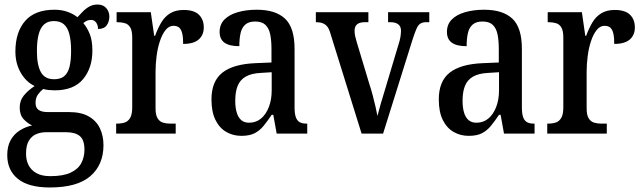

<svg xmlns="http://www.w3.org/2000/svg" viewBox="-20 -590 2837 848"><path d="M200 238Q106 238 59 200Q12 162 12 95Q12 56 27 29Q42 2 67.5 -14Q93 -30 122 -36Q102 -45 84.5 -63.5Q67 -82 67 -115Q67 -146 85.5 -168.5Q104 -191 133 -210Q95 -228 71.5 -269Q48 -310 48 -362Q48 -448 91 -497.5Q134 -547 221 -547Q253 -547 279 -537.5Q305 -528 322 -514Q332 -524 344.5 -537.5Q357 -551 373.5 -560.5Q390 -570 410 -570Q436 -570 449.5 -554Q463 -538 463 -517Q463 -495 451.5 -478.5Q440 -462 413 -462Q413 -479 404.5 -490.5Q396 -502 383 -502Q372 -502 364 -498.5Q356 -495 348 -488Q365 -468 376.5 -439.5Q388 -411 388 -366Q388 -290 347 -240.5Q306 -191 221 -191Q210 -191 195 -192.5Q180 -194 171 -197Q159 -188 148 -173Q137 -158 137 -136Q137 -114 150.5 -104.5Q164 -95 191 -95H285Q339 -95 372.5 -75.5Q406 -56 421.5 -23Q437 10 437 51Q437 138 379 188Q321 238 200 238ZM202 188Q259 188 292 172.5Q325 157 339 130.5Q353 104 353 71Q353 28 332.5 11Q312 -6 273 -6H182Q161 -6 141 2Q121 10 108 30.5Q95 51 95 89Q95 118 106.5 140Q118 162 141.5 175Q165 188 202 188ZM219 -240Q247 -240 263.5 -253.5Q280 -267 287 -295Q294 -323 294 -365Q294 -409 286.5 -438.5Q279 -468 262.5 -482.5Q246 -497 218 -497Q191 -497 174.5 -482Q158 -467 150.5 -437.5Q143 -408 143 -364Q143 -303 160.5 -271.5Q178 -240 219 -240Z M493 0V-44H496Q516 -44 531 -49Q546 -54 555 -69.5Q564 -85 564 -116V-424Q564 -454 555.5 -468.5Q547 -483 532 -487.5Q517 -492 498 -492H495V-536H646L661 -432H665Q677 -465 692.5 -491Q708 -517 732 -531.5Q756 -546 791 -546Q837 -546 858.5 -525Q880 -504 880 -469Q880 -435 857.5 -415.5Q835 -396 789 -396Q789 -424 785 -441.5Q781 -459 772 -467.5Q763 -476 746 -476Q726 -476 711 -457Q696 -438 686 -407.5Q676 -377 671.5 -341.5Q667 -306 667 -274V-111Q667 -82 676 -67.5Q685 -53 699.5 -48.5Q714 -44 732 -44H756V0Z M1046 10Q1009 10 979 -7.5Q949 -25 931.5 -60.5Q914 -96 914 -151Q914 -231 962 -269Q1010 -307 1108 -311L1179 -314V-373Q1179 -411 1173.5 -438Q1168 -465 1152.5 -480Q1137 -495 1107 -495Q1079 -495 1063.5 -481.5Q1048 -468 1042.5 -443.5Q1037 -419 1037 -386Q993 -386 971.5 -401.5Q950 -417 950 -449Q950 -482 971 -503.5Q992 -525 1029.5 -536Q1067 -547 1114 -547Q1197 -547 1239 -507.5Q1281 -468 1281 -374V-116Q1281 -88 1286.5 -72.5Q1292 -57 1303.5 -50.5Q1315 -44 1334 -44H1337V0H1202L1187 -83H1180Q1162 -56 1144.5 -34.5Q1127 -13 1104.5 -1.5Q1082 10 1046 10ZM1080 -48Q1111 -48 1133 -66.5Q1155 -85 1167.5 -117.5Q1180 -150 1180 -191V-271L1132 -268Q1090 -266 1065 -251.5Q1040 -237 1029.5 -210.5Q1019 -184 1019 -145Q1019 -115 1025.5 -93Q1032 -71 1045.5 -59.5Q1059 -48 1080 -48Z M1440 -440Q1434 -462 1425.5 -472.5Q1417 -483 1405 -487.5Q1393 -492 1375 -492V-536H1607V-492H1592Q1568 -492 1557 -482.5Q1546 -473 1546 -454Q1546 -443 1548.5 -431Q1551 -419 1555 -406L1611 -220Q1619 -196 1626 -169.5Q1633 -143 1638.5 -119Q1644 -95 1647 -78Q1652 -98 1662 -133Q1672 -168 1684 -206L1739 -390Q1746 -411 1748.5 -426Q1751 -441 1751 -455Q1751 -473 1739 -482.5Q1727 -492 1704 -492H1694V-536H1876V-492H1862Q1847 -492 1837 -486Q1827 -480 1819.5 -463Q1812 -446 1802 -415L1672 0H1577Z M2050 10Q2013 10 1983 -7.5Q1953 -25 1935.5 -60.5Q1918 -96 1918 -151Q1918 -231 1966 -269Q2014 -307 2112 -311L2183 -314V-373Q2183 -411 2177.5 -438Q2172 -465 2156.5 -480Q2141 -495 2111 -495Q2083 -495 2067.5 -481.5Q2052 -468 2046.5 -443.5Q2041 -419 2041 -386Q1997 -386 1975.5 -401.5Q1954 -417 1954 -449Q1954 -482 1975 -503.5Q1996 -525 2033.5 -536Q2071 -547 2118 -547Q2201 -547 2243 -507.5Q2285 -468 2285 -374V-116Q2285 -88 2290.5 -72.5Q2296 -57 2307.5 -50.5Q2319 -44 2338 -44H2341V0H2206L2191 -83H2184Q2166 -56 2148.5 -34.5Q2131 -13 2108.5 -1.5Q2086 10 2050 10ZM2084 -48Q2115 -48 2137 -66.5Q2159 -85 2171.5 -117.5Q2184 -150 2184 -191V-271L2136 -268Q2094 -266 2069 -251.5Q2044 -237 2033.5 -210.5Q2023 -184 2023 -145Q2023 -115 2029.5 -93Q2036 -71 2049.5 -59.5Q2063 -48 2084 -48Z M2397 0V-44H2400Q2420 -44 2435 -49Q2450 -54 2459 -69.5Q2468 -85 2468 -116V-424Q2468 -454 2459.5 -468.5Q2451 -483 2436 -487.5Q2421 -492 2402 -492H2399V-536H2550L2565 -432H2569Q2581 -465 2596.5 -491Q2612 -517 2636 -531.5Q2660 -546 2695 -546Q2741 -546 2762.5 -525Q2784 -504 2784 -469Q2784 -435 2761.5 -415.5Q2739 -396 2693 -396Q2693 -424 2689 -441.5Q2685 -459 2676 -467.5Q2667 -476 2650 -476Q2630 -476 2615 -457Q2600 -438 2590 -407.5Q2580 -377 2575.5 -341.5Q2571 -306 2571 -274V-111Q2571 -82 2580 -67.5Q2589 -53 2603.5 -48.5Q2618 -44 2636 -44H2660V0Z"/></svg>

Font: Noto Serif Khmer Condensed Medium
Style: Regular
Weight: 500
Width: 3
Designer: Danh Hong and the Monotype Design Team
Foundry: Monotype Imaging Inc.
Version: Version 2.004